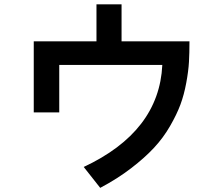

<svg xmlns="http://www.w3.org/2000/svg" viewBox="-20 -823 1040 897"><path d="M137.7 -297.9V-629.9H430.7V-802.7H547.9V-629.9H865.2Q865.2 -576.2 862.8 -533.7Q860.4 -491.2 850.1 -435.5Q839.8 -379.9 822.8 -334Q805.7 -288.1 774.4 -233.9Q743.2 -179.7 700.2 -133.3Q657.2 -86.9 593.3 -37.6Q529.3 11.7 448.2 54.7L371.1 -43Q723.6 -208 738.3 -519.5H256.8V-297.9Z"/></svg>

Font: Gothic A1
Style: Bold
Weight: 700
Version: Version 2.50